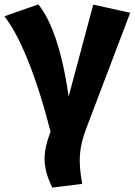

<svg xmlns="http://www.w3.org/2000/svg" viewBox="-38 -612 612 873"><path d="M136 -592 -18 -538C51 -451 127 -268 192 -13C153 87 156 152 200 241L336 224C316 117 322 57 355 -30L554 -554L386 -591L274 -173C242 -402 187 -531 136 -592Z"/></svg>

Font: Glow Sans SC Normal ExtraBold
Style: Regular
Weight: 800
Designer: Ryoko NISHIZUKA (kana, bopomofo & ideographs); Paul D. Hunt (Latin, Greek & Cyrillic); Sandoll Communications, Soo-young
Version: Version 0.93